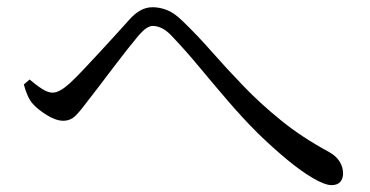

<svg xmlns="http://www.w3.org/2000/svg" viewBox="-20 -613 1040 539"><path d="M46.9 -375.9 63.2 -389.8Q81 -374.3 97.9 -363.6Q114.8 -352.9 127.5 -352.9Q138 -352.9 150.2 -359.9Q162.4 -366.9 176.1 -379.4Q193.7 -395.8 215.9 -419.4Q238 -442.9 262 -468.8Q285.9 -494.7 307.1 -518Q328.3 -541.3 342.3 -557Q357.5 -574.3 373.7 -583.5Q389.8 -592.7 408.5 -592.7Q428.7 -592.7 449.2 -584.6Q469.7 -576.6 493.2 -553.3Q533.4 -514.7 574.6 -467.8Q615.8 -420.9 663.5 -371.4Q711.1 -321.8 769.6 -274.5Q828.1 -227.1 903.5 -186.4Q923.6 -175.2 933.4 -159.5Q943.1 -143.8 943.1 -126Q943.1 -111.6 935.2 -102.5Q927.3 -93.3 910.8 -93.3Q892.3 -93.3 859.4 -112.4Q826.5 -131.4 786.3 -164.6Q746.1 -197.8 703.3 -239.5Q660.5 -282.2 619.5 -330.1Q578.4 -378 538.7 -425.8Q499.1 -473.6 459.5 -514.8Q445.5 -529 432.7 -534.6Q419.9 -540.2 409.4 -540.2Q400.4 -540.2 390.9 -533.8Q381.4 -527.4 369.6 -514Q356.8 -498.8 337.6 -474.6Q318.4 -450.3 298.1 -423.5Q277.8 -396.7 258.6 -371.4Q239.3 -346.2 225.1 -328Q207 -303.3 192.6 -288.7Q178.1 -274 157.4 -274Q137.4 -274 111.5 -289.9Q85.5 -305.8 69.9 -324Q62 -334.1 56.3 -347.9Q50.6 -361.7 46.9 -375.9Z"/></svg>

Font: Noto Serif SC
Style: Regular
Weight: 200
Designer: Ryoko NISHIZUKA 西塚涼子 (kana & ideographs); Frank Grießhammer (Latin, Greek & Cyrillic); Wenlong ZHANG 张文龙 (bopomofo); San
Foundry: Adobe
Version: Version 2.001;hotconv 1.1.0;makeotfexe 2.6.0